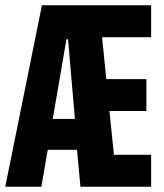

<svg xmlns="http://www.w3.org/2000/svg" viewBox="-33 -708 620 728"><path d="M-13 0 126 -688H540V-567H354L370 -408H522V-287H382L399 -121H540V0H272L259 -140H148L124 0ZM167 -257H251L225 -559H219Z"/></svg>

Font: Saira ExtraCondensed ExtraBold
Style: Regular
Weight: 800
Width: 2
Designer: Hector Gatti with collaboration of the Omnibus-Type team
Foundry: Omnibus-Type
Version: Version 1.101